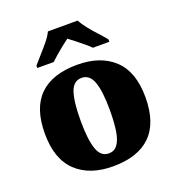

<svg xmlns="http://www.w3.org/2000/svg" viewBox="-139 -878 918 999"><g transform="rotate(-20 320.0 -378.0)"><path d="M318 10Q189 10 115 -60Q41 -130 41 -271Q41 -412 112 -481.5Q183 -551 321 -551Q450 -551 524 -481.5Q598 -412 598 -271Q598 -130 527 -60Q456 10 318 10ZM320 -61Q350 -61 368 -85Q386 -109 393.5 -156Q401 -203 401 -271Q401 -375 382.5 -427Q364 -479 319 -479Q274 -479 256.5 -427Q239 -375 239 -271Q239 -168 257 -114.5Q275 -61 320 -61ZM121 -619Q137 -638 160.5 -664Q184 -690 206 -717Q228 -744 238 -766H403Q414 -744 435.5 -717Q457 -690 481 -664Q505 -638 520 -619V-606H429Q419 -617 398.5 -634Q378 -651 356.5 -668Q335 -685 320 -696Q305 -685 283.5 -668Q262 -651 242.5 -634Q223 -617 212 -606H121Z"/></g></svg>

Font: Noto Serif Armenian Black
Style: Regular
Weight: 900
Version: Version 2.007